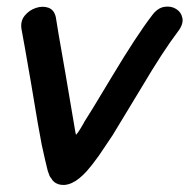

<svg xmlns="http://www.w3.org/2000/svg" viewBox="-20 -550 563 571"><path d="M172 0Q194 -2 216 -20Q226 -28 238 -41Q254 -59 274 -87L315 -148Q336 -182 401 -290Q465 -398 509 -456Q526 -478 522.5 -496Q519 -514 503.5 -523.5Q488 -533 468 -529.5Q448 -526 432 -504Q386 -444 314 -324Q242 -204 231 -188L229 -184Q227 -180 219 -167Q211 -154 206 -149L204 -158Q198 -193 174 -335Q149 -477 146 -499Q141 -521 124 -527Q107 -533 87 -526.5Q67 -520 53.5 -503.5Q40 -487 44 -463Q49 -438 73 -299Q96 -159 104 -120L114 -75Q119 -54 122 -42L127 -28Q129 -23 133 -19Q135 -14 140 -10Q152 1 172 0Z"/></svg>

Font: Balsamiq Sans
Style: Italic
Weight: 400
Italic angle: -12°
Designer: Michael Angeles
Foundry: Balsamiq SRL
Version: Version 1.020; ttfautohint (v1.8.4.7-5d5b);gftools[0.9.26]